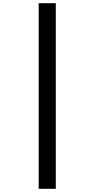

<svg xmlns="http://www.w3.org/2000/svg" viewBox="-20 -813 591 1201"><path d="M222 -793V368H329V-793Z"/></svg>

Font: Noto Sans Kannada ExtraCondensed
Style: Bold
Weight: 700
Width: 2
Designer: Jelle Bosma - Monotype Design Team
Foundry: Monotype Imaging Inc.
Version: Version 2.005